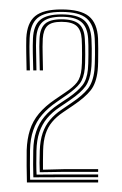

<svg xmlns="http://www.w3.org/2000/svg" viewBox="-20 -823 256 403"><path d="M63.5 -461.5Q63 -469.5 63 -480.9Q63 -492.2 63.5 -506.8Q64.2 -528.2 69.6 -543.9Q75 -559.5 84.9 -571.2Q94.8 -583 108.8 -592.5L130.8 -607.5Q153.2 -622.5 164.4 -636.6Q175.5 -650.8 178.2 -676Q179.2 -686.8 179.4 -708.4Q179.5 -730 178.8 -742.2Q177.2 -770.8 161.8 -784.4Q146.2 -798 108.8 -798Q73.8 -798 58.6 -785.1Q43.5 -772.2 42.2 -742.8Q41.5 -724 41.9 -712.1Q42.2 -700.2 42.8 -675.2H35.8Q35.5 -697.2 35.1 -711.8Q34.8 -726.2 35.2 -743Q36.8 -775.2 53.8 -789.2Q70.8 -803.2 108.8 -803.2Q148.8 -803.2 166.5 -788.9Q184.2 -774.5 185.8 -742.2Q186.2 -734 186.2 -720.4Q186.2 -706.8 186 -694.1Q185.8 -681.5 185 -675.2Q182.2 -648.5 170.4 -633.5Q158.5 -618.5 134 -602L112.2 -587.2Q98.5 -578 89.4 -567Q80.2 -556 75.6 -541.5Q71 -527 70.5 -507.2Q70.2 -495.5 70.2 -485.9Q70.2 -476.2 70.2 -466.8L115.8 -468H186V-462.2H108.2ZM36.5 -440Q36 -459.8 35.9 -475Q35.8 -490.2 36 -507.5Q36.8 -531.2 42.8 -550.1Q48.8 -569 61.8 -584.6Q74.8 -600.2 95.2 -614L117.2 -629Q133.8 -640 141.6 -650.1Q149.5 -660.2 151.2 -679.2Q152.2 -687.8 152.2 -709Q152.2 -730.2 151.5 -741.2Q150.2 -760.5 140.4 -768.9Q130.5 -777.2 108.8 -777.2Q88.2 -777.2 79.6 -768.9Q71 -760.5 69.8 -742Q69 -723.8 69.5 -710.9Q70 -698 70.2 -675.2H63.5Q63.2 -694 62.8 -709.5Q62.2 -725 63 -742Q64 -763.5 74.5 -773Q85 -782.5 108.8 -782.5Q134 -782.5 145.4 -773Q156.8 -763.5 158 -741.8Q159 -728.2 158.9 -707.6Q158.8 -687 158 -679.5Q156 -659 147.6 -647.9Q139.2 -636.8 120.5 -623.8L98.8 -608.8Q80.8 -596.5 68.5 -582.2Q56.2 -568 49.9 -549.9Q43.5 -531.8 43 -507.8Q42.8 -490.2 42.8 -475.9Q42.8 -461.5 43.2 -445.8H186V-440ZM50 -450.8Q49.5 -464 49.5 -477.5Q49.5 -491 49.8 -507Q50.2 -530.2 56.2 -547.6Q62.2 -565 73.6 -578.5Q85 -592 102 -603.5L124 -618.2Q143.8 -632 153.1 -644.1Q162.5 -656.2 164.5 -677.2Q165.5 -686.8 165.6 -708.6Q165.8 -730.5 165 -741.8Q163.5 -766.2 150.5 -777Q137.5 -787.8 108.8 -787.8Q81.5 -787.8 69.4 -777Q57.2 -766.2 56 -742Q55.2 -727.8 55.8 -712.4Q56.2 -697 56.5 -675.2H49.8Q49.2 -694.8 48.9 -711.1Q48.5 -727.5 49.2 -742.5Q50.5 -769.5 64.2 -781.1Q78 -792.8 108.8 -792.8Q141.8 -792.8 156.1 -780.8Q170.5 -768.8 172 -741Q172.5 -733.8 172.6 -720.5Q172.8 -707.2 172.4 -694.8Q172 -682.2 171.2 -677Q168.8 -655 159.5 -641.9Q150.2 -628.8 127.2 -613L105.2 -598Q89.5 -587.5 78.9 -574.8Q68.2 -562 62.6 -545.4Q57 -528.8 56.5 -506.5Q56.2 -494 56.2 -479.5Q56.2 -465 56.8 -456.5L101.5 -456.8H186V-451H96.5Z"/></svg>

Font: Big Shoulders Inline Text ExtraLight
Style: Regular
Weight: 250
Version: Version 2.002